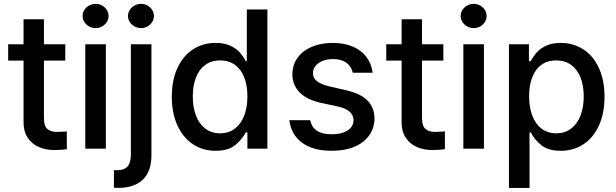

<svg xmlns="http://www.w3.org/2000/svg" viewBox="-20 -755 3130 975"><path d="M311.5 -447.3H203.1V-156.2Q203.1 -115.7 220 -100.8Q236.8 -85.9 266.6 -85Q280.3 -85 309.6 -86.9Q312.5 -87.9 319.3 -87.9V2.9Q290 6.8 253.9 6.8Q211.4 6.8 176.3 -8.8Q141.1 -24.4 120.1 -56.4Q99.1 -88.4 99.6 -134.8V-447.3H21.5V-530.3H99.6V-657.2H203.1V-530.3H311.5Z M413.1 -530.3H517.6V0H413.1ZM399.4 -673.8Q399.4 -690.4 408.4 -704.6Q417.5 -718.8 432.9 -727.1Q448.2 -735.4 465.8 -735.4Q483.4 -735.4 498.3 -727.1Q513.2 -718.8 522.2 -704.6Q531.2 -690.4 531.2 -673.8Q531.2 -657.2 522.2 -643.1Q513.2 -628.9 498.3 -620.6Q483.4 -612.3 465.8 -612.3Q448.2 -612.3 432.9 -620.6Q417.5 -628.9 408.4 -643.1Q399.4 -657.2 399.4 -673.8Z M749 -530.3V34.2Q749 114.7 705.6 157Q662.1 199.2 580.1 199.2Q566.4 199.2 558.6 198.2V109.4H575.2Q610.8 109.4 627.7 90.1Q644.5 70.8 644.5 33.2V-530.3ZM629.9 -673.8Q629.9 -690.4 638.9 -704.6Q647.9 -718.8 663.3 -727.1Q678.7 -735.4 696.3 -735.4Q713.9 -735.4 728.8 -727.1Q743.7 -718.8 752.7 -704.6Q761.7 -690.4 761.7 -673.8Q761.7 -657.2 752.7 -643.1Q743.7 -628.9 728.8 -620.6Q713.9 -612.3 696.3 -612.3Q678.7 -612.3 663.3 -620.6Q647.9 -628.9 638.9 -643.1Q629.9 -657.2 629.9 -673.8Z M852.5 -263.7Q852.5 -348.1 881.1 -409.9Q909.7 -471.7 960.2 -504.4Q1010.7 -537.1 1075.2 -537.1Q1120.6 -537.1 1151.1 -522.2Q1181.6 -507.3 1198.5 -487.8Q1215.3 -468.3 1228.5 -444.3H1233.4V-707H1337.9V0H1236.3V-83H1228.5Q1207 -43.9 1172.4 -16.6Q1137.7 10.7 1074.2 10.7Q1010.3 10.7 960 -22.5Q909.7 -55.7 881.1 -117.9Q852.5 -180.2 852.5 -263.7ZM1236.3 -265.6Q1236.3 -321.3 1220.2 -362.3Q1204.1 -403.3 1172.9 -425.8Q1141.6 -448.2 1097.7 -448.2Q1052.7 -448.2 1021.5 -424.8Q990.2 -401.4 974.6 -360.1Q959 -318.8 959 -265.6Q959 -211.4 974.9 -168.9Q990.7 -126.5 1022.2 -102.3Q1053.7 -78.1 1097.7 -78.1Q1141.1 -78.1 1172.4 -101.6Q1203.6 -125 1220 -167.5Q1236.3 -210 1236.3 -265.6Z M1670.9 -455.1Q1641.6 -455.1 1618.2 -445.6Q1594.7 -436 1581.8 -419.9Q1568.8 -403.8 1569.3 -383.8Q1568.4 -359.9 1588.6 -343.3Q1608.9 -326.7 1652.3 -316.4L1736.3 -296.9Q1809.6 -280.8 1845.2 -245.4Q1880.9 -210 1881.8 -153.3Q1881.3 -105.5 1855.2 -68.1Q1829.1 -30.8 1780.3 -10Q1731.4 10.7 1665 10.7Q1570.3 10.7 1514.6 -29.8Q1459 -70.3 1449.2 -144.5H1555.7Q1568.8 -73.2 1664.1 -73.2Q1714.8 -73.2 1744.9 -92.5Q1774.9 -111.8 1775.4 -145.5Q1774.4 -171.4 1754.6 -188.5Q1734.9 -205.6 1693.4 -214.8L1610.4 -232.4Q1538.6 -248.5 1501.7 -285.6Q1464.8 -322.8 1464.8 -377.9Q1464.8 -424.8 1490.5 -460.9Q1516.1 -497.1 1562.5 -517.1Q1608.9 -537.1 1669.9 -537.1Q1728 -537.1 1771.7 -518.3Q1815.4 -499.5 1841.1 -465.3Q1866.7 -431.2 1872.1 -385.7H1771.5Q1764.2 -418.5 1738.5 -436.8Q1712.9 -455.1 1670.9 -455.1Z M2231.4 -447.3H2123V-156.2Q2123 -115.7 2139.9 -100.8Q2156.7 -85.9 2186.5 -85Q2200.2 -85 2229.5 -86.9Q2232.4 -87.9 2239.3 -87.9V2.9Q2210 6.8 2173.8 6.8Q2131.3 6.8 2096.2 -8.8Q2061 -24.4 2040 -56.4Q2019 -88.4 2019.5 -134.8V-447.3H1941.4V-530.3H2019.5V-657.2H2123V-530.3H2231.4Z M2333 -530.3H2437.5V0H2333ZM2319.3 -673.8Q2319.3 -690.4 2328.4 -704.6Q2337.4 -718.8 2352.8 -727.1Q2368.2 -735.4 2385.7 -735.4Q2403.3 -735.4 2418.2 -727.1Q2433.1 -718.8 2442.1 -704.6Q2451.2 -690.4 2451.2 -673.8Q2451.2 -657.2 2442.1 -643.1Q2433.1 -628.9 2418.2 -620.6Q2403.3 -612.3 2385.7 -612.3Q2368.2 -612.3 2352.8 -620.6Q2337.4 -628.9 2328.4 -643.1Q2319.3 -657.2 2319.3 -673.8Z M2564.5 -530.3H2666V-444.3H2674.8Q2688 -468.3 2704.6 -487.8Q2721.2 -507.3 2751.7 -522.2Q2782.2 -537.1 2827.1 -537.1Q2891.6 -537.1 2942.1 -504.4Q2992.7 -471.7 3021.2 -409.9Q3049.8 -348.1 3049.8 -263.7Q3049.8 -179.7 3021.5 -117.7Q2993.2 -55.7 2942.9 -22.5Q2892.6 10.7 2828.1 10.7Q2764.6 10.7 2730 -16.8Q2695.3 -44.4 2674.8 -83H2668.9V199.2H2564.5ZM2804.7 -78.1Q2849.1 -78.1 2880.6 -102.3Q2912.1 -126.5 2928.2 -168.9Q2944.3 -211.4 2944.3 -265.6Q2944.3 -318.8 2928.5 -360.1Q2912.6 -401.4 2881.1 -424.8Q2849.6 -448.2 2804.7 -448.2Q2738.3 -448.2 2702.6 -399.2Q2667 -350.1 2667 -265.6Q2667 -209.5 2683.1 -167.2Q2699.2 -125 2730.2 -101.6Q2761.2 -78.1 2804.7 -78.1Z"/></svg>

Font: Pretendard GOV Medium
Style: Regular
Weight: 500
Designer: Base glyphs from Inter by Rasmus Andersson; Hangeul glyphs from Noto Sans CJK(Source Han Sans) by Jang Soo-young and Kan
Foundry: Kil Hyung-jin
Version: Version 1.309